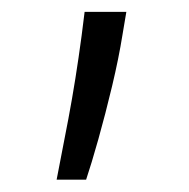

<svg xmlns="http://www.w3.org/2000/svg" viewBox="-20 -119 312 317"><path d="M188.6 -99.4 182.2 -61.4Q176.1 -23.1 165.1 23.1Q154.1 69.2 142.4 110.8Q130.7 152.3 122.2 177.6H73.5Q80.6 141.7 92.9 77.1Q105.1 12.4 114.7 -59.7L119.7 -99.4Z"/></svg>

Font: Inter UI Light
Style: Regular
Weight: 300
Designer: Rasmus Andersson
Foundry: rsms
Version: 3.2;8d6f07862